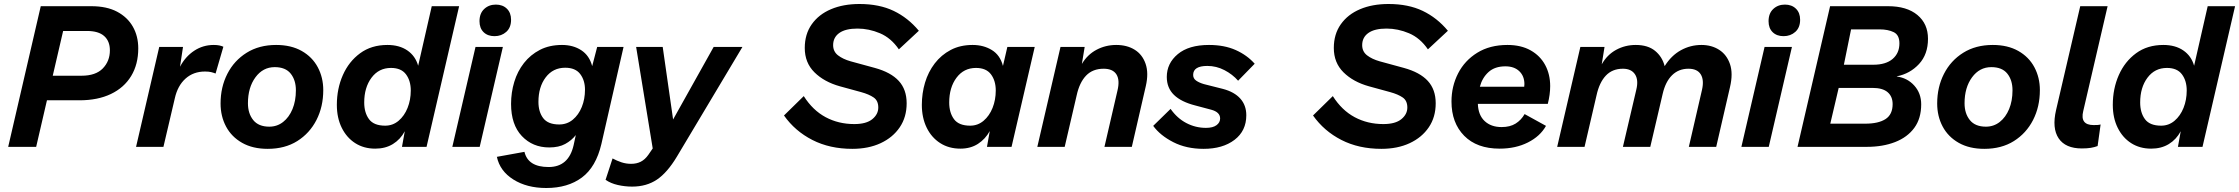

<svg xmlns="http://www.w3.org/2000/svg" viewBox="-20 -735 11207 961"><path d="M21 0 184 -704H437Q514 -704 566 -676.5Q618 -649 645 -601.5Q672 -554 672 -493Q672 -413 636.5 -354.5Q601 -296 535 -264.5Q469 -233 378 -233H215L161 0ZM415 -580H296L244 -356H388Q459 -356 494.5 -392.5Q530 -429 530 -483Q530 -529 501.5 -554.5Q473 -580 415 -580Z M661 0 777 -500H896L881 -401Q908 -452 952 -481Q996 -510 1050 -510Q1066 -510 1078 -507.5Q1090 -505 1098 -501L1059 -367Q1049 -371 1037 -374Q1025 -377 1006 -377Q948 -377 908.5 -341.5Q869 -306 855 -243L798 0Z M1320 10Q1245 10 1192 -20Q1139 -50 1111.5 -101.5Q1084 -153 1084 -217Q1084 -299 1118 -365.5Q1152 -432 1214.5 -471Q1277 -510 1362 -510Q1437 -510 1490 -480Q1543 -450 1570.5 -398.5Q1598 -347 1598 -284Q1598 -201 1564 -134.5Q1530 -68 1468 -29Q1406 10 1320 10ZM1328 -101Q1367 -101 1397 -124.5Q1427 -148 1444 -189Q1461 -230 1461 -283Q1461 -334 1435 -366.5Q1409 -399 1355 -399Q1296 -399 1258.5 -348Q1221 -297 1221 -218Q1221 -167 1247.5 -134Q1274 -101 1328 -101Z M1858 9Q1801 9 1758 -18.5Q1715 -46 1690.5 -95.5Q1666 -145 1666 -210Q1666 -291 1696 -359Q1726 -427 1782.5 -468.5Q1839 -510 1919 -510Q1979 -510 2019 -482.5Q2059 -455 2073 -406L2141 -704H2278L2115 0H1992L2006 -78Q1984 -37 1946.5 -14Q1909 9 1858 9ZM1908 -106Q1946 -106 1975 -130.5Q2004 -155 2020 -195Q2036 -235 2036 -282Q2036 -331 2012 -363Q1988 -395 1937 -395Q1876 -395 1839.5 -346Q1803 -297 1803 -222Q1803 -171 1827 -138.5Q1851 -106 1908 -106Z M2497 -500 2381 0H2244L2360 -500ZM2455 -554Q2421 -554 2400.5 -574Q2380 -594 2380 -629Q2380 -668 2403.5 -690Q2427 -712 2462 -712Q2496 -712 2517 -691.5Q2538 -671 2538 -636Q2538 -597 2514 -575.5Q2490 -554 2455 -554Z M2714 206Q2617 206 2549.5 163.5Q2482 121 2467 50L2605 25Q2623 101 2726 101Q2826 101 2851 -8L2862 -59Q2841 -32 2809 -14.5Q2777 3 2729 3Q2646 3 2592 -54Q2538 -111 2538 -215Q2538 -272 2554 -325Q2570 -378 2602.5 -419.5Q2635 -461 2682.5 -485.5Q2730 -510 2793 -510Q2849 -510 2889.5 -483.5Q2930 -457 2944 -404L2969 -500H3101L2990 -14Q2963 101 2892.5 153.5Q2822 206 2714 206ZM2779 -112Q2818 -112 2847 -136Q2876 -160 2892 -199.5Q2908 -239 2908 -286Q2908 -333 2884 -364.5Q2860 -396 2809 -396Q2748 -396 2711.5 -348Q2675 -300 2675 -225Q2675 -175 2699 -143.5Q2723 -112 2779 -112Z M3144 199Q3108 199 3072.5 191Q3037 183 3011 165L3046 58Q3068 70 3091 77.5Q3114 85 3139 85Q3166 85 3187 74.5Q3208 64 3225 40L3247 8L3164 -500H3297L3349 -137L3552 -500H3696L3368 49Q3320 129 3268 164Q3216 199 3144 199Z M4246 10Q4133 10 4046 -34.5Q3959 -79 3904 -157L4003 -254Q4048 -183 4112.5 -148.5Q4177 -114 4256 -114Q4316 -114 4346 -138.5Q4376 -163 4376 -197Q4376 -231 4353 -247Q4330 -263 4290 -274L4184 -303Q4105 -325 4056.5 -373Q4008 -421 4008 -495Q4008 -564 4043 -613.5Q4078 -663 4139.5 -689Q4201 -715 4282 -715Q4381 -715 4453 -680.5Q4525 -646 4579 -581L4479 -488Q4440 -545 4384.5 -568.5Q4329 -592 4272 -592Q4212 -592 4181 -570Q4150 -548 4150 -509Q4150 -477 4174.5 -458Q4199 -439 4238 -428L4359 -395Q4439 -373 4478.5 -330Q4518 -287 4518 -218Q4518 -149 4483.5 -98Q4449 -47 4388 -18.5Q4327 10 4246 10Z M4787 9Q4729 9 4685.5 -19Q4642 -47 4618 -96.5Q4594 -146 4594 -210Q4594 -268 4610 -321.5Q4626 -375 4658.5 -417.5Q4691 -460 4738.5 -485Q4786 -510 4848 -510Q4903 -510 4944.5 -484.5Q4986 -459 5000 -405L5022 -500H5159L5043 0H4920L4934 -79Q4912 -39 4875 -15Q4838 9 4787 9ZM4836 -106Q4874 -106 4903 -130.5Q4932 -155 4948 -195Q4964 -235 4964 -282Q4964 -331 4940 -363Q4916 -395 4865 -395Q4804 -395 4767.5 -346Q4731 -297 4731 -222Q4731 -171 4755 -138.5Q4779 -106 4836 -106Z M5172 0 5288 -500H5409L5395 -415Q5423 -462 5468.5 -486Q5514 -510 5567 -510Q5621 -510 5659.5 -486Q5698 -462 5714 -415.5Q5730 -369 5715 -304L5645 0H5508L5573 -281Q5586 -334 5568 -362.5Q5550 -391 5504 -391Q5449 -391 5416 -356.5Q5383 -322 5369 -258L5309 0Z M6004 10Q5918 10 5852.5 -23.5Q5787 -57 5752 -105L5839 -190Q5872 -143 5918 -119Q5964 -95 6016 -95Q6051 -95 6069 -108.5Q6087 -122 6087 -142Q6087 -174 6042 -186L5963 -207Q5892 -225 5856 -260Q5820 -295 5820 -350Q5820 -418 5875 -464Q5930 -510 6031 -510Q6108 -510 6165 -484.5Q6222 -459 6260 -416L6177 -331Q6149 -363 6108.5 -384Q6068 -405 6023 -405Q5952 -405 5952 -360Q5952 -342 5967 -331.5Q5982 -321 6006 -314L6101 -290Q6158 -275 6188 -241.5Q6218 -208 6218 -158Q6218 -80 6159 -35Q6100 10 6004 10Z M6894 10Q6781 10 6694 -34.5Q6607 -79 6552 -157L6651 -254Q6696 -183 6760.5 -148.5Q6825 -114 6904 -114Q6964 -114 6994 -138.5Q7024 -163 7024 -197Q7024 -231 7001 -247Q6978 -263 6938 -274L6832 -303Q6753 -325 6704.5 -373Q6656 -421 6656 -495Q6656 -564 6691 -613.5Q6726 -663 6787.5 -689Q6849 -715 6930 -715Q7029 -715 7101 -680.5Q7173 -646 7227 -581L7127 -488Q7088 -545 7032.5 -568.5Q6977 -592 6920 -592Q6860 -592 6829 -570Q6798 -548 6798 -509Q6798 -477 6822.5 -458Q6847 -439 6886 -428L7007 -395Q7087 -373 7126.5 -330Q7166 -287 7166 -218Q7166 -149 7131.5 -98Q7097 -47 7036 -18.5Q6975 10 6894 10Z M7486 9Q7372 9 7308.5 -55.5Q7245 -120 7245 -227Q7245 -303 7278 -367.5Q7311 -432 7374 -471Q7437 -510 7525 -510Q7593 -510 7641 -483Q7689 -456 7714 -409.5Q7739 -363 7739 -304Q7739 -262 7727 -215H7377Q7379 -159 7411 -129Q7443 -99 7496 -99Q7538 -99 7566 -116.5Q7594 -134 7611 -164L7718 -105Q7689 -53 7627.5 -22Q7566 9 7486 9ZM7515 -403Q7462 -403 7430.5 -374.5Q7399 -346 7387 -301H7609Q7610 -307 7610 -314Q7610 -354 7584.5 -378.5Q7559 -403 7515 -403Z M7774 0 7890 -500H8011L7997 -413Q8024 -461 8069 -485.5Q8114 -510 8167 -510Q8228 -510 8264 -480.5Q8300 -451 8312 -404Q8345 -457 8393 -483.5Q8441 -510 8496 -510Q8547 -510 8585 -485.5Q8623 -461 8639 -414Q8655 -367 8639 -299L8570 0H8433L8499 -286Q8510 -335 8492.5 -363Q8475 -391 8431 -391Q8382 -391 8349 -358.5Q8316 -326 8302 -265L8240 0H8103L8170 -286Q8182 -335 8163.5 -363Q8145 -391 8103 -391Q8050 -391 8017.5 -356.5Q7985 -322 7971 -258L7911 0Z M8949 -500 8833 0H8696L8812 -500ZM8907 -554Q8873 -554 8852.5 -574Q8832 -594 8832 -629Q8832 -668 8855.5 -690Q8879 -712 8914 -712Q8948 -712 8969 -691.5Q8990 -671 8990 -636Q8990 -597 8966 -575.5Q8942 -554 8907 -554Z M8977 0 9140 -704H9430Q9524 -704 9577 -660Q9630 -616 9630 -541Q9630 -463 9585 -414.5Q9540 -366 9474 -353V-352Q9527 -345 9561.5 -306.5Q9596 -268 9596 -213Q9596 -142 9561.5 -95Q9527 -48 9465.5 -24Q9404 0 9324 0ZM9209 -411H9356Q9419 -411 9453 -440Q9487 -469 9487 -518Q9487 -560 9458.5 -574Q9430 -588 9387 -588H9245ZM9141 -116H9316Q9382 -116 9417.5 -139Q9453 -162 9453 -214Q9453 -252 9428 -273.5Q9403 -295 9352 -295H9183Z M9912 10Q9837 10 9784 -20Q9731 -50 9703.5 -101.5Q9676 -153 9676 -217Q9676 -299 9710 -365.5Q9744 -432 9806.5 -471Q9869 -510 9954 -510Q10029 -510 10082 -480Q10135 -450 10162.5 -398.5Q10190 -347 10190 -284Q10190 -201 10156 -134.5Q10122 -68 10060 -29Q9998 10 9912 10ZM9920 -101Q9959 -101 9989 -124.5Q10019 -148 10036 -189Q10053 -230 10053 -283Q10053 -334 10027 -366.5Q10001 -399 9947 -399Q9888 -399 9850.5 -348Q9813 -297 9813 -218Q9813 -167 9839.5 -134Q9866 -101 9920 -101Z M10400 8Q10318 8 10284 -42.5Q10250 -93 10271 -184L10392 -704H10529L10407 -179Q10390 -109 10459 -109Q10471 -109 10479 -109.5Q10487 -110 10494 -112L10479 -4Q10463 2 10444.5 5Q10426 8 10400 8Z M10747 9Q10690 9 10647 -18.5Q10604 -46 10579.5 -95.5Q10555 -145 10555 -210Q10555 -291 10585 -359Q10615 -427 10671.5 -468.5Q10728 -510 10808 -510Q10868 -510 10908 -482.5Q10948 -455 10962 -406L11030 -704H11167L11004 0H10881L10895 -78Q10873 -37 10835.5 -14Q10798 9 10747 9ZM10797 -106Q10835 -106 10864 -130.5Q10893 -155 10909 -195Q10925 -235 10925 -282Q10925 -331 10901 -363Q10877 -395 10826 -395Q10765 -395 10728.5 -346Q10692 -297 10692 -222Q10692 -171 10716 -138.5Q10740 -106 10797 -106Z"/></svg>

Font: Prodigy Sans SemiBold
Style: Italic
Weight: 600
Italic angle: -13°
Designer: Wei Huang
Foundry: Wei Huang
Version: Version 1.003; ttfautohint (v1.8.3)